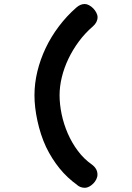

<svg xmlns="http://www.w3.org/2000/svg" viewBox="-20 -771 642 933"><path d="M351.1 -734.4Q370.6 -751.5 391.6 -751.5Q401.9 -751.5 412.8 -745.6Q423.8 -739.7 432.9 -730.5Q441.9 -721.2 448 -709.7Q454.1 -698.2 454.1 -687.5Q454.1 -662.6 431.2 -642.6Q393.1 -609.9 363.3 -569.6Q333.5 -529.3 312.5 -485.4Q291.5 -441.4 280.5 -396.2Q269.5 -351.1 269.5 -308.6Q269.5 -264.2 279.5 -216.1Q289.6 -168 309.3 -122.6Q329.1 -77.1 358.4 -37.8Q387.7 1.5 426.8 28.8Q453.6 48.8 453.6 77.1Q453.6 89.4 447.8 100.8Q441.9 112.3 432.9 121.3Q423.8 130.4 413.1 136Q402.3 141.6 392.6 141.6Q370.1 141.6 353.5 127L356 128.4Q306.6 93.3 269.3 47.1Q231.9 1 204.1 -56.2Q189.9 -86.4 179.4 -118.9Q168.9 -151.4 161.9 -183.8Q154.8 -216.3 151.1 -247.8Q147.5 -279.3 147.5 -308.1Q147.5 -365.7 161.6 -424.1Q175.8 -482.4 202.1 -537.8Q228.5 -593.3 266.4 -643.3Q304.2 -693.4 351.1 -734.4Z"/></svg>

Font: Erica Type
Style: Bold
Weight: 700
Designer: Peter Wiegel
Foundry: Peter Wiegel
Version: Version 1.000 2010 initial release